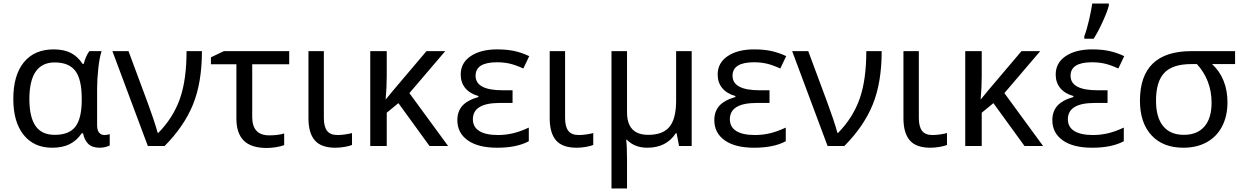

<svg xmlns="http://www.w3.org/2000/svg" viewBox="-20 -825 7024 1085"><path d="M274.9 9.8Q171.4 9.8 113.3 -63Q55.2 -135.7 55.2 -266.1Q55.2 -399.9 114.7 -472.9Q174.3 -545.9 283.2 -545.9Q342.3 -545.9 381.3 -525.4Q420.4 -504.9 446.8 -463.9H453.1Q464.8 -508.8 484.9 -536.1H554.2Q542.5 -502.4 535.6 -439.2Q528.8 -376 528.8 -326.2V-118.2Q528.8 -87.4 540.8 -74.7Q552.7 -62 569.8 -62Q585.4 -62 600.1 -66.9V-2.9Q592.3 1.5 576.4 5.6Q560.5 9.8 543.9 9.8Q501.5 9.8 479.5 -11.2Q457.5 -32.2 449.2 -71.8H441.9Q412.6 -29.3 372.3 -9.8Q332 9.8 274.9 9.8ZM290 -63Q370.6 -63 406.2 -109.4Q441.9 -155.8 441.9 -261.2V-267.1Q441.9 -377 405.5 -424.6Q369.1 -472.2 289.1 -472.2Q146 -472.2 146 -265.1Q146 -164.6 180.4 -113.8Q214.8 -63 290 -63Z M615.2 -536.1H706.1L813.5 -247.1Q819.8 -229 828.4 -205.3Q836.9 -181.6 845.2 -157.5Q853.5 -133.3 860.4 -111.1Q867.2 -88.9 871.1 -74.2H875Q959 -160.2 996.6 -266.8Q1034.2 -373.5 1034.2 -536.1H1121.1Q1121.1 -358.4 1070.6 -234.4Q1020 -110.4 910.2 0H815.4Z M1614.3 -536.1V-461.9H1405.3V-164.1Q1405.3 -60.1 1501 -60.1Q1551.8 -60.1 1585.9 -70.8V-4.9Q1566.9 2.4 1539.3 6.8Q1511.7 11.2 1488.3 11.2Q1398.9 11.2 1357.4 -30.5Q1315.9 -72.3 1315.9 -154.8V-461.9H1171.9V-501L1245.1 -536.1Z M1810.1 -536.1V-158.2Q1810.1 -109.9 1828.1 -85.9Q1846.2 -62 1887.2 -62Q1908.7 -62 1932.6 -65.7Q1956.5 -69.3 1969.2 -73.2V-5.9Q1956.1 0 1928.7 4.9Q1901.4 9.8 1875 9.8Q1794.9 9.8 1759 -31.7Q1723.1 -73.2 1723.1 -157.2V-536.1Z M2390.1 -536.1H2496.1L2293.5 -298.8L2512.2 0H2407.2L2231.4 -242.2L2165.5 -188V0H2072.3V-536.1H2165.5V-397Q2165.5 -329.1 2159.2 -262.2L2200.2 -312Z M2876.5 -314.9V-243.2H2803.7Q2652.3 -243.2 2652.3 -150.9Q2652.3 -107.4 2688.5 -84.7Q2724.6 -62 2794.4 -62Q2835.9 -62 2877.7 -71.5Q2919.4 -81.1 2968.3 -104V-26.9Q2900.4 9.8 2789.6 9.8Q2682.1 9.8 2623.3 -32Q2564.5 -73.7 2564.5 -146Q2564.5 -194.3 2592 -226.3Q2619.6 -258.3 2683.6 -276.9V-282.2Q2635.3 -295.9 2609.4 -327.1Q2583.5 -358.4 2583.5 -403.8Q2583.5 -469.7 2639.9 -507.8Q2696.3 -545.9 2789.6 -545.9Q2843.8 -545.9 2886 -536.9Q2928.2 -527.8 2970.7 -507.8L2937.5 -438Q2889.2 -459.5 2856.9 -466.3Q2824.7 -473.1 2788.6 -473.1Q2667.5 -473.1 2667.5 -397Q2667.5 -314.9 2820.3 -314.9Z M3173.3 -536.1V-158.2Q3173.3 -109.9 3191.4 -85.9Q3209.5 -62 3250.5 -62Q3272 -62 3295.9 -65.7Q3319.8 -69.3 3332.5 -73.2V-5.9Q3319.3 0 3292 4.9Q3264.6 9.8 3238.3 9.8Q3158.2 9.8 3122.3 -31.7Q3086.4 -73.2 3086.4 -157.2V-536.1Z M3523.4 -189.9Q3523.4 -63 3643.6 -63Q3726.1 -63 3763.4 -108.6Q3800.8 -154.3 3800.8 -256.8V-536.1H3888.7V0H3817.4L3803.7 -71.8H3798.8Q3745.6 9.8 3637.7 9.8Q3566.4 9.8 3522.5 -35.2H3518.6Q3523.4 1 3523.4 84V240.2H3435.5V-536.1H3523.4Z M4328.6 -314.9V-243.2H4255.9Q4104.5 -243.2 4104.5 -150.9Q4104.5 -107.4 4140.6 -84.7Q4176.8 -62 4246.6 -62Q4288.1 -62 4329.8 -71.5Q4371.6 -81.1 4420.4 -104V-26.9Q4352.5 9.8 4241.7 9.8Q4134.3 9.8 4075.4 -32Q4016.6 -73.7 4016.6 -146Q4016.6 -194.3 4044.2 -226.3Q4071.8 -258.3 4135.7 -276.9V-282.2Q4087.4 -295.9 4061.5 -327.1Q4035.6 -358.4 4035.6 -403.8Q4035.6 -469.7 4092 -507.8Q4148.4 -545.9 4241.7 -545.9Q4295.9 -545.9 4338.1 -536.9Q4380.4 -527.8 4422.9 -507.8L4389.6 -438Q4341.3 -459.5 4309.1 -466.3Q4276.9 -473.1 4240.7 -473.1Q4119.6 -473.1 4119.6 -397Q4119.6 -314.9 4272.5 -314.9Z M4456.5 -536.1H4547.4L4654.8 -247.1Q4661.1 -229 4669.7 -205.3Q4678.2 -181.6 4686.5 -157.5Q4694.8 -133.3 4701.7 -111.1Q4708.5 -88.9 4712.4 -74.2H4716.3Q4800.3 -160.2 4837.9 -266.8Q4875.5 -373.5 4875.5 -536.1H4962.4Q4962.4 -358.4 4911.9 -234.4Q4861.3 -110.4 4751.5 0H4656.7Z M5172.4 -536.1V-158.2Q5172.4 -109.9 5190.4 -85.9Q5208.5 -62 5249.5 -62Q5271 -62 5294.9 -65.7Q5318.8 -69.3 5331.5 -73.2V-5.9Q5318.4 0 5291 4.9Q5263.7 9.8 5237.3 9.8Q5157.2 9.8 5121.3 -31.7Q5085.4 -73.2 5085.4 -157.2V-536.1Z M5752.4 -536.1H5858.4L5655.8 -298.8L5874.5 0H5769.5L5593.8 -242.2L5527.8 -188V0H5434.6V-536.1H5527.8V-397Q5527.8 -329.1 5521.5 -262.2L5562.5 -312Z M6238.8 -314.9V-243.2H6166Q6014.6 -243.2 6014.6 -150.9Q6014.6 -107.4 6050.8 -84.7Q6086.9 -62 6156.7 -62Q6198.2 -62 6240 -71.5Q6281.7 -81.1 6330.6 -104V-26.9Q6262.7 9.8 6151.9 9.8Q6044.4 9.8 5985.6 -32Q5926.8 -73.7 5926.8 -146Q5926.8 -194.3 5954.3 -226.3Q5981.9 -258.3 6045.9 -276.9V-282.2Q5997.6 -295.9 5971.7 -327.1Q5945.8 -358.4 5945.8 -403.8Q5945.8 -469.7 6002.2 -507.8Q6058.6 -545.9 6151.9 -545.9Q6206.1 -545.9 6248.3 -536.9Q6290.5 -527.8 6333 -507.8L6299.8 -438Q6251.5 -459.5 6219.2 -466.3Q6187 -473.1 6150.9 -473.1Q6029.8 -473.1 6029.8 -397Q6029.8 -314.9 6182.6 -314.9ZM6107.4 -620.1Q6121.6 -656.7 6134.5 -713.1Q6147.5 -769.5 6152.3 -805.2H6246.1V-793.9Q6238.8 -763.2 6213.1 -706.1Q6187.5 -648.9 6160.2 -606H6107.4Z M6512.7 -255.9Q6512.7 -161.6 6553 -112.3Q6593.3 -63 6669.9 -63Q6745.6 -63 6786.1 -109.9Q6826.7 -156.7 6826.7 -244.1Q6826.7 -371.6 6743.7 -462.9H6712.9Q6606.4 -462.9 6559.6 -413.3Q6512.7 -363.8 6512.7 -255.9ZM6916.5 -246.1Q6916.5 -169.9 6886.5 -111.6Q6856.4 -53.2 6800 -21.7Q6743.7 9.8 6667.5 9.8Q6551.8 9.8 6486.8 -60.8Q6421.9 -131.3 6421.9 -255.9Q6421.9 -536.1 6712.9 -536.1H6959.5V-462.9H6829.6Q6916.5 -381.3 6916.5 -246.1Z"/></svg>

Font: NotoSans
Style: Regular
Weight: 400
Designer: Monotype Design team
Foundry: Monotype Imaging Inc.
Version: Version 1.04; ttfautohint (v1.4.1)